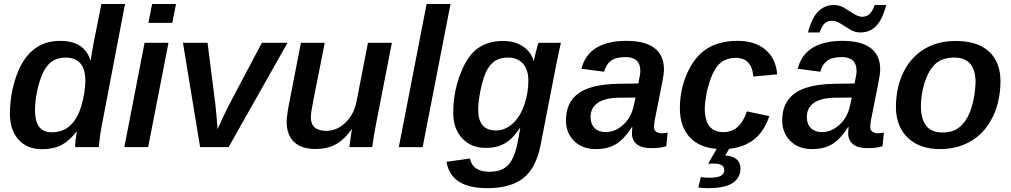

<svg xmlns="http://www.w3.org/2000/svg" viewBox="-20 -745 5117 972"><path d="M192.9 10.3Q117.2 10.3 73.7 -38.3Q30.3 -86.9 30.3 -169.4Q30.3 -264.6 61 -355.5Q91.8 -445.8 147.5 -491.9Q203.1 -538.1 284.7 -538.1Q346.2 -538.1 384.3 -513.4Q422.4 -488.8 437 -441.4H439.5Q441.4 -454.6 444.6 -474.1Q447.8 -493.7 452.6 -520.5L493.2 -724.6H612.8L495.6 -111.3Q489.7 -82 486.1 -54Q482.4 -25.9 480 0H360.4Q360.4 -28.8 368.7 -78.1H366.7Q331.5 -32.2 291.5 -11Q251.5 10.3 192.9 10.3ZM241.2 -75.2Q323.7 -75.2 365.7 -147.5Q380.4 -171.9 390.6 -205.3Q400.9 -238.8 406.5 -273.4Q412.1 -308.1 412.1 -336.4Q412.1 -395.5 386.5 -424.6Q360.8 -453.6 311.5 -453.6Q258.8 -453.6 226.1 -419.4Q204.6 -397 189.2 -356.9Q173.8 -316.9 165.5 -271.5Q157.2 -226.1 157.2 -187.5Q157.2 -131.3 178 -103.3Q198.7 -75.2 241.2 -75.2Z M871.1 -724.6 852.1 -629.4H731.4L750 -724.6ZM833 -528.3 730 0H609.4L711.9 -528.3Z M1435.5 -528.3 1137.2 0H993.2L906.2 -528.3H1030.8L1070.3 -216.8Q1071.3 -208.5 1073 -191.2Q1074.7 -173.8 1076.4 -153.8Q1078.1 -133.8 1079.6 -115.7L1081.1 -90.8L1092.3 -115.2Q1104.5 -141.6 1116.2 -166.7Q1127.9 -191.9 1140.1 -215.3L1305.7 -528.3Z M1760.3 -90.3Q1721.7 -36.6 1678.7 -13.7Q1635.7 9.3 1579.1 9.3Q1505.9 9.3 1468.5 -26.4Q1431.2 -62 1431.2 -129.4Q1431.2 -138.7 1432.9 -152.8Q1434.6 -167 1436.8 -182.6Q1439 -198.2 1441.4 -209.5L1503.4 -528.3H1624L1564.9 -229.5Q1553.7 -174.8 1553.7 -151.4Q1553.7 -82.5 1632.3 -82.5Q1668 -82.5 1699.7 -101.6Q1731.4 -120.6 1754.2 -154.5Q1776.9 -188.5 1785.2 -232.4L1842.8 -528.3H1963.9L1882.8 -112.8Q1878.4 -92.3 1873.8 -64Q1869.1 -35.6 1864.3 0H1749Q1749 -3.4 1751.5 -21.5Q1753.9 -39.6 1756.8 -60.1Q1759.8 -80.6 1761.7 -90.3Z M2260.7 -724.6 2119.6 0H1999L2139.6 -724.6Z M2446.8 207.5Q2354.5 207.5 2303.5 174.8Q2252.4 142.1 2240.2 74.2L2358.9 57.6Q2373 124.5 2458 124.5Q2517.1 124.5 2549.6 93.5Q2582 62.5 2598.1 -13.2Q2603 -36.1 2606.9 -57.4Q2610.8 -78.6 2613.8 -98.1H2612.8Q2582.5 -54.7 2559.6 -35.6Q2536.1 -16.6 2507.1 -6.3Q2478 3.9 2440.4 3.9Q2364.7 3.9 2319.6 -44.9Q2274.4 -93.8 2274.4 -174.3Q2274.4 -210.4 2279.3 -248Q2284.2 -285.6 2294.2 -321.5Q2304.2 -357.4 2317.9 -388.2Q2349.1 -465.3 2400.4 -501.5Q2451.7 -537.6 2528.3 -537.6Q2586.4 -537.6 2627.7 -510Q2668.9 -482.4 2681.6 -436.5H2682.6Q2684.6 -447.3 2689.5 -468Q2694.3 -488.8 2699.5 -507.3Q2704.6 -525.9 2706.1 -528.3H2819.8L2810.5 -487.8L2795.9 -417.5L2716.3 -8.3Q2692.9 106.9 2628.9 157.2Q2564.9 207.5 2446.8 207.5ZM2400.9 -189.5Q2400.9 -84.5 2490.7 -84.5Q2537.1 -84.5 2575.2 -119.1Q2613.3 -153.8 2634 -213.6Q2654.8 -273.4 2654.8 -337.9Q2654.8 -392.1 2627.4 -422.9Q2600.1 -453.6 2551.3 -453.6Q2512.2 -453.6 2486.3 -437Q2460.4 -420.4 2442.4 -384.8Q2430.7 -360.4 2421.1 -324.7Q2411.6 -289.1 2406.2 -252.7Q2400.9 -216.3 2400.9 -189.5Z M3275.9 4.9Q3228 4.9 3203.6 -15.1Q3179.2 -35.2 3179.2 -69.8Q3179.2 -78.6 3179.9 -86.4Q3180.7 -94.2 3181.6 -101.1H3178.7Q3137.7 -38.1 3096.4 -14.2Q3055.2 9.8 2996.6 9.8Q2928.2 9.8 2886.7 -31Q2845.2 -71.8 2845.2 -135.7Q2845.2 -226.1 2908.2 -272.2Q2971.2 -318.4 3111.8 -320.8L3211.4 -322.3Q3221.7 -368.7 3221.7 -385.7Q3221.7 -421.4 3202.6 -438.7Q3183.6 -456.1 3147.5 -456.1Q3097.7 -456.1 3072.8 -437.3Q3047.9 -418.5 3038.1 -381.8L2923.3 -397Q2941.9 -467.8 2998.8 -502.9Q3055.7 -538.1 3150.9 -538.1Q3246.1 -538.1 3293.7 -501.2Q3341.3 -464.4 3341.3 -394Q3341.3 -371.1 3330.6 -317.4L3295.4 -141.1Q3291 -117.2 3291 -103Q3291 -84 3303.5 -77.1Q3315.9 -70.3 3329.6 -70.3Q3345.2 -70.3 3359.9 -73.7L3353 -4.9Q3334 1.5 3314.7 3.2Q3295.4 4.9 3275.9 4.9ZM2969.7 -152.3Q2969.7 -117.2 2990.5 -96.7Q3011.2 -76.2 3045.4 -76.2Q3087.4 -76.2 3121.6 -102.5Q3145.5 -119.6 3162.1 -145Q3178.7 -170.4 3186 -200.7L3197.8 -251L3112.3 -250.5Q3073.7 -249.5 3047.6 -242.4Q3021.5 -235.4 3004.4 -223.1Q2987.8 -211.4 2978.8 -193.6Q2969.7 -175.8 2969.7 -152.3Z M3641.6 -76.2Q3685.1 -76.2 3714.4 -102.5Q3743.7 -128.9 3761.2 -181.2L3874.5 -157.2Q3820.3 9.8 3635.7 9.8Q3532.7 9.8 3477.3 -44.7Q3421.9 -99.1 3421.9 -196.3Q3421.9 -292.5 3459.5 -376Q3497.1 -459.5 3559.3 -498.8Q3621.6 -538.1 3713.9 -538.1Q3802.7 -538.1 3855.5 -493.2Q3908.2 -448.2 3914.6 -368.7L3793.5 -357.4Q3790.5 -403.8 3768.1 -428Q3745.6 -452.1 3705.6 -452.1Q3647 -452.1 3614 -413.3Q3581.1 -374.5 3558.6 -282.7Q3553.7 -255.9 3550.8 -233.9Q3547.9 -211.9 3547.9 -195.8Q3547.9 -76.2 3641.6 -76.2ZM3651.4 42.5Q3687 43.9 3707.8 60.3Q3728.5 76.7 3728.5 107.9Q3728.5 155.3 3689 181.4Q3649.4 207.5 3566.9 207.5Q3554.7 207.5 3541.7 206.8Q3528.8 206.1 3515.1 204.6L3528.3 151.4Q3548.8 154.8 3569.3 154.8Q3610.4 154.8 3628.4 145.5Q3646.5 136.2 3646.5 115.2Q3646.5 83 3591.3 83Q3583.5 83.5 3576.9 83.5Q3570.3 83.5 3564.9 84L3613.3 0H3676.3Z M4370.6 4.9Q4322.8 4.9 4298.3 -15.1Q4273.9 -35.2 4273.9 -69.8Q4273.9 -78.6 4274.7 -86.4Q4275.4 -94.2 4276.4 -101.1H4273.4Q4232.4 -38.1 4191.2 -14.2Q4149.9 9.8 4091.3 9.8Q4022.9 9.8 3981.4 -31Q3939.9 -71.8 3939.9 -135.7Q3939.9 -226.1 4002.9 -272.2Q4065.9 -318.4 4206.5 -320.8L4306.2 -322.3Q4316.4 -368.7 4316.4 -385.7Q4316.4 -421.4 4297.4 -438.7Q4278.3 -456.1 4242.2 -456.1Q4192.4 -456.1 4167.5 -437.3Q4142.6 -418.5 4132.8 -381.8L4018.1 -397Q4036.6 -467.8 4093.5 -502.9Q4150.4 -538.1 4245.6 -538.1Q4340.8 -538.1 4388.4 -501.2Q4436 -464.4 4436 -394Q4436 -371.1 4425.3 -317.4L4390.1 -141.1Q4385.7 -117.2 4385.7 -103Q4385.7 -84 4398.2 -77.1Q4410.6 -70.3 4424.3 -70.3Q4439.9 -70.3 4454.6 -73.7L4447.8 -4.9Q4428.7 1.5 4409.4 3.2Q4390.1 4.9 4370.6 4.9ZM4064.5 -152.3Q4064.5 -117.2 4085.2 -96.7Q4106 -76.2 4140.1 -76.2Q4182.1 -76.2 4216.3 -102.5Q4240.2 -119.6 4256.8 -145Q4273.4 -170.4 4280.8 -200.7L4292.5 -251L4207 -250.5Q4168.5 -249.5 4142.3 -242.4Q4116.2 -235.4 4099.1 -223.1Q4082.5 -211.4 4073.5 -193.6Q4064.5 -175.8 4064.5 -152.3ZM4335 -580.6Q4308.6 -580.6 4283.7 -595.5Q4258.8 -610.4 4235.8 -625.2Q4212.9 -640.1 4191.9 -640.1Q4170.4 -640.1 4155.5 -627Q4140.6 -613.8 4129.4 -580.6H4070.3Q4090.8 -656.7 4123.3 -688.2Q4155.8 -719.7 4202.6 -719.7Q4229.5 -719.7 4254.6 -704.8Q4279.8 -689.9 4302.5 -675Q4325.2 -660.2 4345.2 -660.2Q4367.2 -660.2 4382.1 -674.1Q4397 -688 4408.2 -719.7H4466.8Q4452.1 -664.6 4431.6 -633.8Q4413.6 -606.4 4389.6 -593.5Q4365.7 -580.6 4335 -580.6Z M5044.9 -333.5Q5044.9 -278.8 5032 -225.8Q5019 -172.9 4993.7 -130.9Q4954.6 -63 4888.4 -26.6Q4822.3 9.8 4738.3 9.8Q4635.7 9.8 4575.7 -47.6Q4515.6 -105 4515.6 -204.6Q4516.6 -303.7 4553.7 -379.4Q4591.3 -455.6 4659.2 -496.6Q4727.1 -537.6 4817.9 -537.6Q4928.7 -537.6 4986.8 -484.1Q5044.9 -430.7 5044.9 -333.5ZM4918.9 -326.7Q4918.9 -453.6 4811 -453.6Q4752 -453.6 4716.8 -422.9Q4693.4 -402.3 4676.5 -366.7Q4659.7 -331.1 4650.9 -289.1Q4642.1 -247.1 4642.1 -208Q4642.1 -141.6 4669.4 -107.9Q4696.8 -74.2 4750.5 -74.2Q4785.2 -74.2 4809.8 -84.7Q4834.5 -95.2 4853 -116.2Q4881.8 -146.5 4898.9 -202.4Q4916 -258.3 4918.9 -326.7Z"/></svg>

Font: Arimo SemiBold
Style: Italic
Weight: 600
Italic angle: -12°
Version: Version 1.33